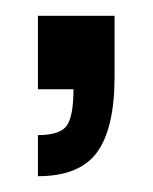

<svg xmlns="http://www.w3.org/2000/svg" viewBox="-20 -113 194 243"><path d="M28 110V58Q56 58 64.5 46Q73 34 73 0H28V-93H125V-16Q125 49 103 79.5Q81 110 28 110Z"/></svg>

Font: Rokkitt SemiBold
Style: Regular
Weight: 600
Designer: Vernon Adams
Foundry: Vernon Adams
Version: Version 3.103